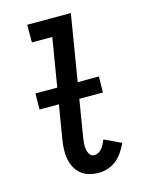

<svg xmlns="http://www.w3.org/2000/svg" viewBox="-113 -805 676 883"><g transform="rotate(-15 225.0 -363.5)"><path d="M248 8Q224 8 202 2Q180 -4 163.5 -17.5Q147 -31 136.5 -50.5Q126 -70 122 -92.5Q118 -115 119 -138Q120 -161 124 -185L201 -651H104V-735H312L219 -171Q217 -157 215.5 -142.5Q214 -128 216 -114Q218 -100 225.5 -88Q233 -76 248 -76Q258 -76 268 -81.5Q278 -87 285 -96Q292 -105 297 -115Q302 -125 306 -135L386 -97Q376 -76 363 -56.5Q350 -37 332 -22Q314 -7 291.5 0.5Q269 8 248 8ZM58 -344 59 -420H361L360 -344Z"/></g></svg>

Font: Iosevka Etoile Medium
Style: Italic
Weight: 500
Italic angle: -9°
Designer: Belleve Invis
Foundry: Belleve Invis
Version: Version 22.1.2; ttfautohint (v1.8.4)